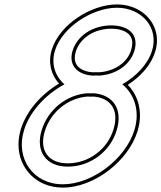

<svg xmlns="http://www.w3.org/2000/svg" viewBox="-20 -815 731 870"><path d="M88.8 -225C114.8 -310 188 -388 272.2 -433C229.9 -469.1 210.6 -525.2 228.9 -585C261 -690 395.2 -779 509.5 -780C623.5 -780 701.3 -688 668.9 -585C650.6 -525.3 597.8 -469.1 534.2 -432.9C590.2 -387.6 615.2 -309.2 588.8 -225C549 -95 396.6 21 263.9 20C131.9 20 49 -95 88.8 -225ZM308.9 -585C289.9 -523.1 326 -477 400.1 -472.4C405.3 -472.8 410.5 -473 415.6 -473C420.6 -473 425.5 -472.8 430.4 -472.5C507.6 -477.6 570.5 -522 588.9 -585C609.6 -653 569.7 -699 485 -700C400 -700 329.6 -653 308.9 -585ZM405.4 -392.4C400.5 -392.1 395.7 -392 390.8 -392C385.9 -392 381.1 -392.2 376.3 -392.5C281.3 -386 197.3 -318.2 168.8 -225C139.4 -129 189 -59 288.3 -60C388.3 -60 480.1 -128 508.8 -225C537.3 -318.2 494.5 -385.1 405.4 -392.4ZM74.4 -229.4C67.3 -205.9 63.8 -182.8 63.8 -160.5C63.6 -51.1 146.4 35 263.8 35C404.1 36.1 561.4 -84 603.1 -220.6C628.7 -302.2 608.7 -379.9 559.2 -430.5C618.5 -469 665.2 -521.7 683.2 -580.6C688.6 -597.7 691.3 -615.1 691.3 -631.7C691.4 -723.7 612.7 -795 509.4 -795C388.7 -793.9 249 -702.2 214.5 -589.4C196.7 -531.3 211.6 -476.1 247.4 -436.2C166.7 -387.7 100.1 -313.2 74.4 -229.4ZM323.2 -580.6C341.7 -641.1 405.3 -685 484.9 -685C501.9 -684.8 517 -682.6 529.3 -678.9C572.3 -665.9 588.7 -635.9 574.5 -589.3C558.3 -533.5 502.3 -493 430.4 -487.5C425.3 -487.9 420.7 -488 415.6 -488C410.6 -488 403.2 -487.6 400 -487.4C386.8 -488.4 378.5 -490 369.2 -492.8C326.7 -505.7 309.8 -536.7 323.2 -580.6ZM405.2 -377.3C417.3 -376.2 425.7 -374.6 434.9 -371.8C491.4 -354.7 517.4 -304.4 494.4 -229.3C467.6 -138.7 381.7 -75 288.3 -75C270.8 -74.8 255.6 -77 242.2 -81C186.6 -97.8 161 -148.3 183.1 -220.6C209.8 -307.9 288.3 -370.7 376.3 -377.5C381.2 -377.2 386 -377 390.8 -377C395.1 -377 402.5 -377.2 405.2 -377.3Z"/></svg>

Font: Nordica Plus
Style: NordicaClassicLightOblOl
Weight: 300
Version: Version 1.01